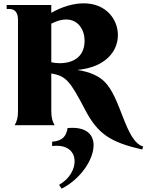

<svg xmlns="http://www.w3.org/2000/svg" viewBox="-20 -752 880 1153"><path d="M834 146 840 128C731 96 708 -167 605 -264C575 -293 524 -320 444 -332C616 -348 688 -446 688 -541C688 -638 615 -732 483 -732C421 -732 353 -712 288 -675V-722H20V-698H36C70 -698 88 -676 88 -634V-84C88 -48 82 -24 68 0H308C294 -24 288 -48 288 -84V-311C377 -295 400 -267 491 -93C568 54 644 102 834 146ZM488 -508C488 -430 444 -391 389 -378C357 -370 321 -371 288 -378V-610C322 -627 351 -635 377 -635C451 -635 488 -571 488 -508ZM335 358 350 381C463 324 542 207 542 120C542 54 496 7 386 17C378 61 361 94 293 99V125C385 114 428 159 428 217C428 264 399 321 335 358Z"/></svg>

Font: Sinistre Bold
Style: Regular
Weight: 900
Designer: Jules Durand
Foundry: Collletttivo
Version: Version 69.420;Glyphs 3.2 (3217)